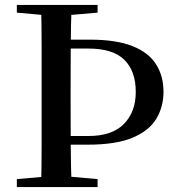

<svg xmlns="http://www.w3.org/2000/svg" viewBox="-20 -755 713 775"><path d="M209 -171V-206H337Q432 -206 480 -254.5Q528 -303 528 -384Q528 -468 482 -513.5Q436 -559 337 -559H209V-595H342Q449 -595 514.5 -569Q580 -543 610 -495.5Q640 -448 640 -384Q640 -325 611.5 -276.5Q583 -228 516 -199.5Q449 -171 333 -171ZM146 0Q148 -85 148 -170.5Q148 -256 148 -342V-393Q148 -479 148 -564.5Q148 -650 146 -735H269Q266 -651 265.5 -565.5Q265 -480 265 -394V-343Q265 -258 265.5 -172Q266 -86 269 0ZM192 -691 48 -704V-735H374V-704L223 -691ZM48 0V-32L195 -45H229L374 -32V0Z"/></svg>

Font: Noto Serif KR ExtraLight SemiBold
Style: Regular
Weight: 600
Version: Version 2.002-H1;hotconv 1.1.0;makeotfexe 2.6.0